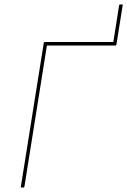

<svg xmlns="http://www.w3.org/2000/svg" viewBox="-20 -844 572 864"><path d="M78 0Q73 0 74 -5L177 -651Q178 -655 182 -655H490L516 -820Q517 -824 521 -824H528Q530 -824 531.5 -823.5Q533 -823 532 -820L504 -644Q503 -641 502 -640Q501 -639 499 -639H191L90 -5Q89 0 85 0Z"/></svg>

Font: Sofia Sans Hairline
Style: Italic
Weight: 1
Italic angle: -9°
Designer: Botio Nikoltchev, Ani Petrova
Foundry: lettersoup
Version: Version 4.102